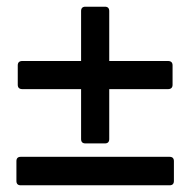

<svg xmlns="http://www.w3.org/2000/svg" viewBox="-20 -553 568 573"><path d="M47 -287Q33 -287 33 -300V-358Q33 -371 47 -371H222V-520Q222 -533 235 -533H293Q306 -533 306 -520V-371H481Q495 -371 495 -358V-300Q495 -287 481 -287H306V-138Q306 -125 293 -125H235Q222 -125 222 -138V-287ZM486 -85Q499 -85 499 -72V-13Q499 0 486 0H42Q29 0 29 -13V-72Q29 -85 42 -85Z"/></svg>

Font: Young Serif
Style: Regular
Weight: 400
Designer: Bastien Sozeau
Foundry: NBR — Bastien Sozeau
Version: Version 3.004; ttfautohint (v1.8.4.7-5d5b);gftools[0.9.33]